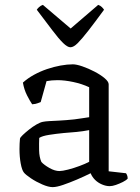

<svg xmlns="http://www.w3.org/2000/svg" viewBox="-20 -764 573 788"><path d="M196 4Q179 4 153.5 -7Q128 -18 106.5 -32.5Q85 -47 78 -56Q70 -66 65 -93Q60 -120 60 -152Q60 -164 60.5 -174.5Q61 -185 62 -195Q63 -200 73.5 -210Q84 -220 99 -232Q114 -244 129.5 -253Q145 -262 156 -264Q165 -266 182.5 -267Q200 -268 222 -269Q236 -270 252 -271Q268 -272 284.5 -274Q301 -276 316.5 -278.5Q332 -281 346 -283V-406Q316 -420 280.5 -427.5Q245 -435 216 -435Q204 -435 192.5 -434Q181 -433 171 -431L147 -345Q143 -344 135 -340.5Q127 -337 112 -336Q103 -349 91 -372.5Q79 -396 74 -425Q94 -443 119.5 -457Q145 -471 173 -480.5Q201 -490 228.5 -495Q256 -500 279 -500Q294 -500 318.5 -491.5Q343 -483 368 -470Q393 -457 409.5 -443Q426 -429 426 -418V-61L497 -53Q499 -51 501.5 -45Q504 -39 504 -31Q498 -24 484 -17Q470 -10 455.5 -5Q441 0 430 0Q415 0 398.5 -7Q382 -14 370 -26Q358 -38 352 -53Q326 -40 295.5 -27Q265 -14 238.5 -5Q212 4 196 4ZM224 -62Q236 -62 259.5 -68Q283 -74 307 -83Q331 -92 346 -100V-230Q320 -225 294.5 -222.5Q269 -220 241 -218Q210 -215 181.5 -210.5Q153 -206 141 -198Q140 -176 140.5 -147.5Q141 -119 150 -99Q161 -87 183 -74.5Q205 -62 224 -62ZM269 -570Q257 -570 239 -587.5Q221 -605 195 -639.5Q169 -674 131 -724Q134 -729 140.5 -735Q147 -741 156 -744L270 -647L383 -744Q392 -741 398 -735Q404 -729 407 -724Q369 -672 342.5 -638Q316 -604 299 -587Q282 -570 269 -570Z"/></svg>

Font: Texturina 12pt Light
Style: Regular
Weight: 300
Designer: Guillermo Torres Carreño
Foundry: Omnibus-Type
Version: Version 1.002